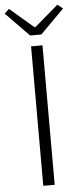

<svg xmlns="http://www.w3.org/2000/svg" viewBox="-78 -966 428 999"><g transform="rotate(-5 136.5 -466.5)"><path d="M106.4 0V-728.5H166V0ZM106.4 -785.2 -15.6 -910.2 8.8 -932.6 132.8 -826.2H137.7L261.7 -932.6L289.1 -910.2L165 -785.2Z"/></g></svg>

Font: Gen Shin Gothic Light
Style: Regular
Weight: 200
Designer: [Source Han Sans]
Ryoko NISHIZUKA  (kana & ideographs); Paul D. Hunt (Latin, Greek & Cyrillic); Wenlong ZHANG  (bopomofo
Version: Version 1.002.20150607